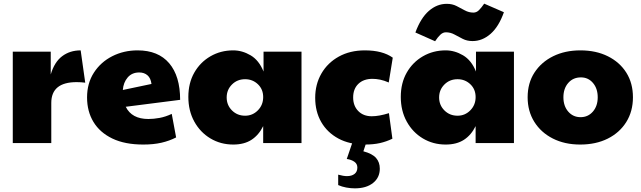

<svg xmlns="http://www.w3.org/2000/svg" viewBox="-20 -784 3513 1052"><path d="M50 0V-501H258V-376Q278 -444 320.5 -476Q363 -508 422 -508L447 -331Q423 -334 400 -334Q261 -334 261 -220V0Z M793 -132Q822 -132 854.5 -138Q887 -144 921 -160L945 -31Q908 -12 864.5 -2Q821 8 765 8Q664 8 595.5 -25Q527 -58 492 -116Q457 -174 457 -250Q457 -328 494.5 -386Q532 -444 595 -476Q658 -508 734 -508Q847 -508 907 -437.5Q967 -367 967 -237L669 -199Q702 -132 793 -132ZM653 -291 810 -324Q806 -356 788 -371.5Q770 -387 743 -387Q703 -387 679.5 -359.5Q656 -332 653 -291Z M1258 8Q1189 8 1133 -25.5Q1077 -59 1044.5 -118Q1012 -177 1012 -253Q1012 -329 1044.5 -386Q1077 -443 1133 -475.5Q1189 -508 1258 -508Q1307 -508 1353 -481Q1399 -454 1424 -392V-501H1632V0H1422V-93Q1398 -44 1358 -18Q1318 8 1258 8ZM1323 -150Q1364 -150 1393 -179.5Q1422 -209 1422 -252Q1422 -295 1393 -322.5Q1364 -350 1323 -350Q1280 -350 1251 -321Q1222 -292 1222 -250Q1222 -208 1251 -179Q1280 -150 1323 -150Z M1979 8Q1895 8 1834 -25Q1773 -58 1740 -115.5Q1707 -173 1707 -248Q1707 -322 1741 -381Q1775 -440 1836.5 -474Q1898 -508 1979 -508Q2076 -508 2132 -468L2110 -332Q2085 -343 2063 -347.5Q2041 -352 2021 -352Q1972 -352 1943.5 -324.5Q1915 -297 1915 -250Q1915 -204 1943 -175.5Q1971 -147 2017 -147Q2057 -147 2111 -164L2130 -24Q2097 -8 2061.5 0Q2026 8 1979 8ZM1924 248Q1901 248 1877 243.5Q1853 239 1833 230V173Q1847 177 1859.5 179Q1872 181 1881 181Q1907 181 1922.5 169Q1938 157 1938 134Q1938 114 1922 102.5Q1906 91 1880 87L1920 -30H1996L1971 45Q2020 58 2040.5 81.5Q2061 105 2061 140Q2061 189 2024 218.5Q1987 248 1924 248Z M2422 8Q2353 8 2297 -25.5Q2241 -59 2208.5 -118Q2176 -177 2176 -253Q2176 -329 2208.5 -386Q2241 -443 2297 -475.5Q2353 -508 2422 -508Q2471 -508 2517 -481Q2563 -454 2588 -392V-501H2796V0H2586V-93Q2562 -44 2522 -18Q2482 8 2422 8ZM2487 -150Q2528 -150 2557 -179.5Q2586 -209 2586 -252Q2586 -295 2557 -322.5Q2528 -350 2487 -350Q2444 -350 2415 -321Q2386 -292 2386 -250Q2386 -208 2415 -179Q2444 -150 2487 -150ZM2364 -558 2256 -606Q2285 -685 2329.5 -724Q2374 -763 2428 -763Q2458 -763 2481.5 -751Q2505 -739 2527 -727Q2549 -715 2574 -715Q2591 -715 2604.5 -728.5Q2618 -742 2633 -764L2741 -717Q2713 -638 2668 -598.5Q2623 -559 2569 -559Q2539 -559 2515.5 -571Q2492 -583 2470 -595Q2448 -607 2423 -607Q2407 -607 2393 -594Q2379 -581 2364 -558Z M3159 8Q3074 8 3009 -25Q2944 -58 2907.5 -116.5Q2871 -175 2871 -251Q2871 -329 2908.5 -386.5Q2946 -444 3011 -476Q3076 -508 3160 -508Q3246 -508 3311 -475.5Q3376 -443 3412 -385.5Q3448 -328 3448 -251Q3448 -174 3411.5 -115.5Q3375 -57 3310 -24.5Q3245 8 3159 8ZM3161 -142Q3202 -142 3228.5 -172.5Q3255 -203 3255 -251Q3255 -299 3229 -329.5Q3203 -360 3163 -360Q3120 -360 3093.5 -329.5Q3067 -299 3067 -251Q3067 -203 3093.5 -172.5Q3120 -142 3161 -142Z"/></svg>

Font: Paytone One
Style: Regular
Weight: 400
Designer: Vernon Adams
Foundry: Vernon Adams
Version: Version 1.002; ttfautohint (v1.8.4.7-5d5b);gftools[0.9.23]